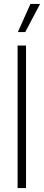

<svg xmlns="http://www.w3.org/2000/svg" viewBox="-20 -960 225 980"><path d="M112.8 -727.5V0H69.8V-727.5ZM71.3 -796.4 135.3 -939.9H184.6L108.9 -796.4Z"/></svg>

Font: Inter 28pt ExtraLight
Style: Regular
Weight: 250
Designer: Rasmus Andersson
Foundry: rsms
Version: Version 4.001;git-66647c0bb